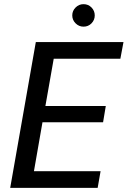

<svg xmlns="http://www.w3.org/2000/svg" viewBox="-20 -902 613 922"><path d="M29 0 152 -700H573L558 -620H238L198 -393H488L475 -315H184L143 -80H463L449 0ZM381 -774Q359 -774 343 -790Q327 -806 327 -828Q327 -850 343 -866Q359 -882 381 -882Q404 -882 419.5 -866Q435 -850 435 -828Q435 -806 419.5 -790Q404 -774 381 -774Z"/></svg>

Font: DM Sans 16pt Medium
Style: Italic
Weight: 500
Italic angle: -10°
Version: Version 4.004;gftools[0.9.30]